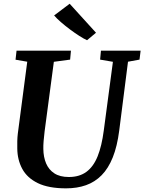

<svg xmlns="http://www.w3.org/2000/svg" viewBox="-20 -1020 789 1050"><path d="M680 -682.5 632 -306Q621 -220 596.8 -159.5Q572.5 -99 535.8 -61.8Q499 -24.5 450.2 -7.2Q401.5 10 341.5 10Q245.5 10 187 -18.5Q128.5 -47 101.8 -96.5Q75 -146 74.5 -208.5Q74 -227.5 74.5 -248Q75 -268.5 77.5 -290L129 -682.5L65 -693.5L70.5 -743H368L363.5 -694L274.5 -682L224 -302Q220.5 -273.5 218.5 -248.8Q216.5 -224 217 -205.5Q217.5 -161 232.2 -126.2Q247 -91.5 277.5 -71.8Q308 -52 356.5 -52Q414 -52 452.5 -80.2Q491 -108.5 513.8 -165Q536.5 -221.5 547.5 -306L597.5 -682L527.5 -694L532 -743H749L743 -694ZM456 -800Q439 -807.5 414 -823.5Q389 -839.5 362.2 -859.5Q335.5 -879.5 312.5 -899.5Q289.5 -919.5 276 -935.5L361 -999.5L505 -841Z"/></svg>

Font: Merriweather Light 18pt
Style: Bold Italic
Weight: 700
Italic angle: -7.8°
Version: Version 2.101